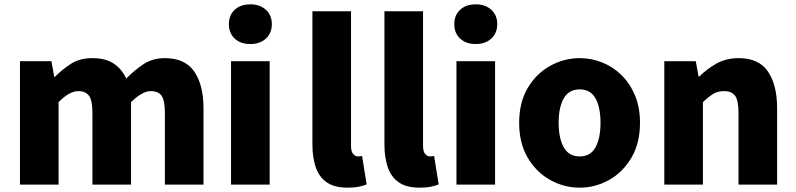

<svg xmlns="http://www.w3.org/2000/svg" viewBox="-20 -851 3668 885"><path d="M72 0V-569H217L230 -497H233Q268 -532 308 -557.5Q348 -583 406 -583Q465 -583 502.5 -559Q540 -535 562 -489Q599 -527 641 -555Q683 -583 740 -583Q833 -583 875.5 -521Q918 -459 918 -352V0H740V-330Q740 -389 724.5 -410Q709 -431 675 -431Q656 -431 633 -418.5Q610 -406 584 -380V0H406V-330Q406 -389 390 -410Q374 -431 340 -431Q321 -431 298 -418.5Q275 -406 250 -380V0Z M1045 0V-569H1223V0ZM1134 -648Q1089 -648 1062 -673Q1035 -698 1035 -740Q1035 -781 1062 -806Q1089 -831 1134 -831Q1178 -831 1205.5 -806Q1233 -781 1233 -740Q1233 -698 1205.5 -673Q1178 -648 1134 -648Z M1582 14Q1521 14 1485.5 -11Q1450 -36 1435 -81Q1420 -126 1420 -185V-799H1598V-179Q1598 -151 1608.5 -140.5Q1619 -130 1629 -130Q1634 -130 1638 -130.5Q1642 -131 1649 -132L1670 -1Q1656 5 1634 9.5Q1612 14 1582 14Z M1914 14Q1853 14 1817.5 -11Q1782 -36 1767 -81Q1752 -126 1752 -185V-799H1930V-179Q1930 -151 1940.5 -140.5Q1951 -130 1961 -130Q1966 -130 1970 -130.5Q1974 -131 1981 -132L2002 -1Q1988 5 1966 9.5Q1944 14 1914 14Z M2084 0V-569H2262V0ZM2173 -648Q2128 -648 2101 -673Q2074 -698 2074 -740Q2074 -781 2101 -806Q2128 -831 2173 -831Q2217 -831 2244.5 -806Q2272 -781 2272 -740Q2272 -698 2244.5 -673Q2217 -648 2173 -648Z M2652 14Q2580 14 2516 -21.5Q2452 -57 2412.5 -124Q2373 -191 2373 -285Q2373 -379 2412.5 -445.5Q2452 -512 2516 -547.5Q2580 -583 2652 -583Q2706 -583 2756 -563Q2806 -543 2845 -504.5Q2884 -466 2907 -411Q2930 -356 2930 -285Q2930 -191 2890.5 -124Q2851 -57 2787.5 -21.5Q2724 14 2652 14ZM2652 -130Q2702 -130 2725 -172Q2748 -214 2748 -285Q2748 -356 2725 -397.5Q2702 -439 2652 -439Q2602 -439 2578.5 -397.5Q2555 -356 2555 -285Q2555 -214 2578.5 -172Q2602 -130 2652 -130Z M3042 0V-569H3187L3200 -498H3203Q3238 -533 3282.5 -558Q3327 -583 3385 -583Q3478 -583 3520 -521Q3562 -459 3562 -352V0H3384V-330Q3384 -389 3368 -410Q3352 -431 3318 -431Q3288 -431 3267 -418Q3246 -405 3220 -380V0Z"/></svg>

Font: Source Han Sans SC Heavy
Style: Regular
Weight: 900
Designer: Ryoko NISHIZUKA Ë•øÂ°öÊ∂ºÂ≠ê (kana, bopomofo & ideographs); Paul D. Hunt (Latin, Greek & Cyrillic); Sandoll Communicatio
Foundry: Adobe
Version: Version 2.004;hotconv 1.0.118;makeotfexe 2.5.65603